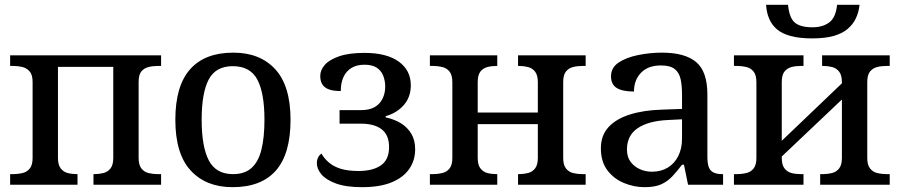

<svg xmlns="http://www.w3.org/2000/svg" viewBox="-20 -765 3726 795"><path d="M22 0V-44H35Q55 -44 73.5 -48.5Q92 -53 103.5 -67.5Q115 -82 115 -111V-425Q115 -455 103 -469Q91 -483 73 -487.5Q55 -492 35 -492H22V-536H647V-492H634Q613 -492 595 -487.5Q577 -483 565.5 -469.5Q554 -456 554 -426V-111Q554 -82 565.5 -67.5Q577 -53 595 -48.5Q613 -44 634 -44H647V0H367V-44H370Q390 -44 408 -48.5Q426 -53 437.5 -67.5Q449 -82 449 -111V-488H220V-111Q220 -82 231.5 -67.5Q243 -53 260.5 -48.5Q278 -44 299 -44H301V0Z M943 10Q833 10 769.5 -59Q706 -128 706 -269Q706 -409 767 -478Q828 -547 946 -547Q1057 -547 1120 -478Q1183 -409 1183 -269Q1183 -128 1122.5 -59Q1062 10 943 10ZM945 -44Q993 -44 1021.5 -69.5Q1050 -95 1062.5 -145.5Q1075 -196 1075 -269Q1075 -380 1045.5 -435.5Q1016 -491 944 -491Q873 -491 844 -435.5Q815 -380 815 -269Q815 -158 844.5 -101Q874 -44 945 -44Z M1479 10Q1412 10 1370.5 -5.5Q1329 -21 1310.5 -43.5Q1292 -66 1292 -89Q1292 -102 1297 -112.5Q1302 -123 1311 -129Q1323 -108 1342.5 -91.5Q1362 -75 1391.5 -66Q1421 -57 1464 -57Q1524 -57 1557.5 -80.5Q1591 -104 1591 -156Q1591 -206 1560.5 -229.5Q1530 -253 1474 -253H1386V-309H1475Q1510 -309 1532 -322Q1554 -335 1564.5 -357.5Q1575 -380 1575 -406Q1575 -431 1566.5 -452Q1558 -473 1539.5 -485Q1521 -497 1489 -497Q1457 -497 1435 -483.5Q1413 -470 1402 -445.5Q1391 -421 1391 -388Q1362 -388 1343 -394.5Q1324 -401 1315 -415Q1306 -429 1306 -450Q1306 -475 1325 -496.5Q1344 -518 1384.5 -532Q1425 -546 1489 -546Q1581 -546 1631 -510Q1681 -474 1681 -412Q1681 -363 1652 -330Q1623 -297 1577 -284V-279Q1614 -271 1641 -254Q1668 -237 1683.5 -210.5Q1699 -184 1699 -147Q1699 -101 1674.5 -65.5Q1650 -30 1601.5 -10Q1553 10 1479 10Z M1760 0V-44H1773Q1793 -44 1811.5 -48.5Q1830 -53 1841.5 -67.5Q1853 -82 1853 -111V-424Q1853 -454 1841.5 -468.5Q1830 -483 1811.5 -487.5Q1793 -492 1773 -492H1760V-536H2039V-492H2037Q2016 -492 1998.5 -487.5Q1981 -483 1969.5 -469Q1958 -455 1958 -425V-299H2207V-424Q2207 -454 2195.5 -468.5Q2184 -483 2166 -487.5Q2148 -492 2128 -492H2125V-536H2405V-492H2392Q2371 -492 2353 -487.5Q2335 -483 2323.5 -469Q2312 -455 2312 -425V-111Q2312 -82 2323.5 -67.5Q2335 -53 2353 -48.5Q2371 -44 2392 -44H2405V0H2125V-44H2128Q2148 -44 2166 -48.5Q2184 -53 2195.5 -67.5Q2207 -82 2207 -111V-251H1958V-111Q1958 -82 1969.5 -67.5Q1981 -53 1998.5 -48.5Q2016 -44 2037 -44H2039V0Z M2649 10Q2605 10 2563 -7.5Q2521 -25 2494.5 -60.5Q2468 -96 2468 -151Q2468 -204 2499.5 -238.5Q2531 -273 2588.5 -291Q2646 -309 2721 -311L2804 -314V-373Q2804 -409 2798.5 -436Q2793 -463 2774.5 -478.5Q2756 -494 2717 -494Q2663 -494 2634 -463.5Q2605 -433 2605 -386Q2558 -386 2534 -400.5Q2510 -415 2510 -449Q2510 -485 2541.5 -506Q2573 -527 2622 -537Q2671 -547 2721 -547Q2816 -547 2862.5 -508Q2909 -469 2909 -374V-116Q2909 -88 2915 -72.5Q2921 -57 2935 -50.5Q2949 -44 2971 -44H2974V0H2829L2812 -83H2804Q2783 -55 2763 -34Q2743 -13 2717 -1.5Q2691 10 2649 10ZM2679 -54Q2717 -54 2745 -71Q2773 -88 2788.5 -119Q2804 -150 2804 -191V-271L2744 -268Q2664 -264 2620 -234Q2576 -204 2576 -146Q2576 -115 2591 -95Q2606 -75 2629.5 -64.5Q2653 -54 2679 -54Z M3343 -606Q3290 -606 3253.5 -616Q3217 -626 3196 -644.5Q3175 -663 3164.5 -688.5Q3154 -714 3152 -745H3243Q3248 -691 3271 -671.5Q3294 -652 3344 -652Q3387 -652 3414 -672.5Q3441 -693 3446 -745H3539Q3536 -715 3524 -689.5Q3512 -664 3489.5 -645Q3467 -626 3431 -616Q3395 -606 3343 -606ZM3019 0V-44H3032Q3052 -44 3070.5 -48.5Q3089 -53 3100.5 -67.5Q3112 -82 3112 -111V-424Q3112 -454 3100.5 -468.5Q3089 -483 3070.5 -487.5Q3052 -492 3032 -492H3019V-536H3307V-492H3296Q3275 -492 3257.5 -487.5Q3240 -483 3228.5 -469Q3217 -455 3217 -425V-182L3466 -420V-424Q3466 -454 3454.5 -468.5Q3443 -483 3425 -487.5Q3407 -492 3387 -492H3384V-536H3664V-492H3651Q3630 -492 3612 -487.5Q3594 -483 3582.5 -469Q3571 -455 3571 -425V-111Q3571 -82 3582.5 -67.5Q3594 -53 3612 -48.5Q3630 -44 3651 -44H3664V0H3376V-44H3387Q3407 -44 3425 -48.5Q3443 -53 3454.5 -67.5Q3466 -82 3466 -111V-353L3217 -117V-111Q3217 -82 3228.5 -67.5Q3240 -53 3257.5 -48.5Q3275 -44 3296 -44H3307V0Z"/></svg>

Font: ET Text
Style: Regular
Weight: 470
Designer: Monotype Design Team
Foundry: Monotype Imaging Inc.
Version: Version 2.009